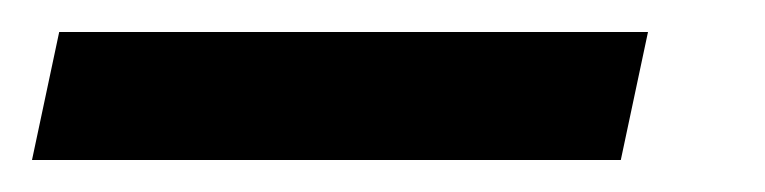

<svg xmlns="http://www.w3.org/2000/svg" viewBox="-89 74 478 120"><path d="M-52 94 -69 174H299L316 94Z"/></svg>

Font: Saira UNSAM Medium Italic
Style: Regular
Weight: 500
Italic angle: -12°
Designer: Hector Gatti with collaboration of the Omnibus-Type team
Foundry: Omnibus-Type
Version: Version 0.072;PS 000.072;hotconv 1.0.88;makeotf.lib2.5.64775